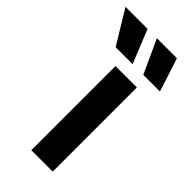

<svg xmlns="http://www.w3.org/2000/svg" viewBox="-299 -750 800 800"><g transform="rotate(45 100.5 -350.0)"><path d="M70 0V-496H196V0ZM15 -552 -75 -700H55L115 -552ZM178 -552 110 -700H228L276 -552Z"/></g></svg>

Font: Space Grotesk Light
Style: Bold
Weight: 700
Version: Version 2.000